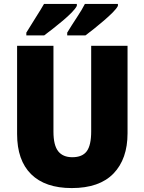

<svg xmlns="http://www.w3.org/2000/svg" viewBox="-20 -947 735 977"><path d="M629 -269Q629 -138 557.5 -64Q486 10 345 10Q210 10 138.5 -60.5Q67 -131 67 -265V-714H252V-277Q252 -208 276 -177.5Q300 -147 348 -147Q399 -147 421.5 -177.5Q444 -208 444 -278V-714H629ZM580 -917Q573 -903 553.5 -883.5Q534 -864 509 -842.5Q484 -821 459 -801Q434 -781 415 -767H322V-781Q345 -819 371.5 -859Q398 -899 412 -927H580ZM371 -917Q364 -903 345 -883.5Q326 -864 300.5 -842.5Q275 -821 250 -801.5Q225 -782 205 -767H114V-781Q137 -819 162.5 -859Q188 -899 204 -927H371Z"/></svg>

Font: Noto Sans Sinhala UI SemiCondensed Black
Style: Regular
Weight: 900
Width: 4
Designer: Jelle Bosma - Monotype Design Team
Foundry: Monotype Imaging Inc.
Version: Version 2.006; ttfautohint (v1.8.4.7-5d5b)